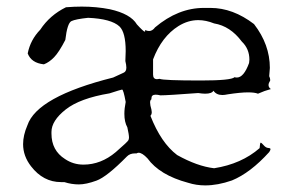

<svg xmlns="http://www.w3.org/2000/svg" viewBox="-20 -545 892 582"><path d="M602 17Q640 17 683 2Q739 -21 796 -84Q800 -90 800 -93Q800 -96 793 -96.5Q786 -97 779.5 -104.5Q773 -112 770.5 -112.5Q768 -113 767 -96Q712 -48 629 -35Q578 -41 517 -75Q468 -112 436 -194Q440 -198 440 -205L439 -213Q435 -226 435 -234Q435 -242 439 -244V-247Q439 -258 452 -258Q458 -258 466 -256Q488 -256 581 -263Q593 -261 602 -261Q622 -261 627 -270Q636 -257 654 -257Q661 -257 670 -259Q709 -265 732 -265Q752 -265 762 -261Q782 -270 801 -275Q794 -280 794 -287Q794 -293 799 -301V-303Q799 -308 796 -314L798 -339Q798 -410 750 -472Q686 -521 618 -521H598Q520 -521 450 -462Q442 -451 432 -451Q426 -451 420 -454V-451Q420 -449 419 -449Q415 -449 395 -471Q376 -503 313 -517Q272 -525 228 -525Q205 -525 180 -523Q131 -499 102 -455Q72 -424 64 -383Q75 -354 113 -350Q129 -356 144 -371.5Q159 -387 178 -424Q184 -475 196.5 -481Q209 -487 247 -491Q317 -488 342 -465Q361 -447 361 -390L360 -360Q363 -348 363 -340Q363 -328 354.5 -324.5Q346 -321 323 -310Q92 -252 63 -165Q50 -135 50 -108Q50 -72 74 -41Q111 7 165 7H175Q197 14 219 14Q241 14 272.5 2.5Q304 -9 365 -71Q374 -80 389 -80H394Q397 -82 400 -82Q411 -82 427 -65Q464 -14 550 9Q575 17 602 17ZM233 -46Q202 -46 177 -63Q136 -89 136 -140V-145Q136 -179 179 -213Q222 -247 312 -262Q346 -273 350 -273.5Q354 -274 361 -236Q357 -216 357 -200Q357 -175 366 -159Q371 -137 371 -128Q371 -125 369.5 -120.5Q368 -116 331 -84Q286 -46 233 -46ZM589 -301Q475 -301 464 -306L456 -305Q444 -305 444 -319V-365Q470 -434 521 -466Q550 -484 581 -484Q604 -484 629 -474Q678 -466 713 -419Q736 -397 736 -364L735 -354Q719 -310 698 -310Q694 -310 691 -311Q681 -301 589 -301Z"/></svg>

Font: Xiaobo Songti 小帛宋体
Style: Regular
Weight: 400
Version: Version 1.501;March 17, 2024;FontCreator 14.0.0.2814 64-bit